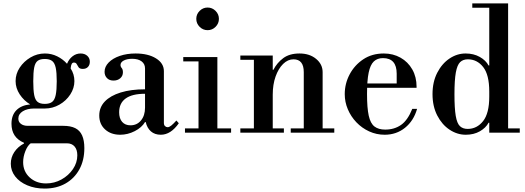

<svg xmlns="http://www.w3.org/2000/svg" viewBox="-20 -774 3063 1120"><path d="M240 326Q184 326 139 307Q94 288 68.5 255Q43 222 43 181Q43 144 63.5 113Q84 82 120 63V59Q83 43 65 15.5Q47 -12 47 -52Q47 -102 75.5 -131Q104 -160 156 -165Q119 -187 95 -223.5Q71 -260 71 -301Q71 -343 95 -379.5Q119 -416 158 -439Q197 -462 242 -462Q280 -462 313.5 -445.5Q347 -429 371 -402Q382 -429 403 -445.5Q424 -462 450 -462Q474 -462 489 -448.5Q504 -435 504 -414Q504 -395 493 -383.5Q482 -372 463 -372Q445 -372 438.5 -381.5Q432 -391 427.5 -400Q423 -409 411 -409Q403 -409 398.5 -401.5Q394 -394 392 -375Q403 -358 408.5 -339.5Q414 -321 414 -301Q414 -260 390 -223Q366 -186 326.5 -163.5Q287 -141 242 -141H179Q139 -141 113 -125Q87 -109 87 -82Q87 -63 102 -51.5Q117 -40 142 -40H349Q392 -40 419 -26.5Q446 -13 459 16Q472 45 472 90Q472 161 443 214Q414 267 362 296.5Q310 326 240 326ZM249 296Q297 296 338.5 273Q380 250 405.5 212.5Q431 175 431 132Q431 99 415 80.5Q399 62 370 62H159Q141 75 128 107.5Q115 140 115 172Q115 226 153 261Q191 296 249 296ZM241 -168Q269 -168 284 -179.5Q299 -191 305 -220Q311 -249 311 -300Q311 -351 305 -379Q299 -407 284 -418.5Q269 -430 241 -430Q214 -430 199.5 -419Q185 -408 179.5 -380Q174 -352 174 -300Q174 -248 179.5 -219.5Q185 -191 199.5 -179.5Q214 -168 241 -168Z M681 12Q627 12 593 -19Q559 -50 559 -100Q559 -148 591.5 -182Q624 -216 684 -234.5Q744 -253 826 -253V-375Q826 -401 806 -416Q786 -431 751 -431Q721 -431 702 -421Q683 -411 683 -395Q683 -385 690 -377Q697 -369 697 -352Q697 -331 681.5 -317.5Q666 -304 642 -304Q618 -304 604 -318.5Q590 -333 590 -355Q590 -385 614 -409.5Q638 -434 679 -448Q720 -462 771 -462Q844 -462 890 -433.5Q936 -405 936 -359V-55Q936 -45 942.5 -38.5Q949 -32 958 -32Q967 -32 979 -41.5Q991 -51 1009 -71L1023 -55Q976 12 918 12Q883 12 860.5 -7.5Q838 -27 830 -62H826Q807 -30 766 -9Q725 12 681 12ZM741 -43Q779 -43 802.5 -71.5Q826 -100 826 -146V-227Q751 -227 713 -199.5Q675 -172 675 -119Q675 -83 692.5 -63Q710 -43 741 -43Z M1138 -15V-425H1248V-15ZM1059 0V-25H1328V0ZM1049 -416V-441H1248V-416ZM1191 -598Q1164 -598 1144.5 -617.5Q1125 -637 1125 -664Q1125 -691 1144.5 -710.5Q1164 -730 1191 -730Q1218 -730 1237.5 -710.5Q1257 -691 1257 -664Q1257 -637 1237.5 -617.5Q1218 -598 1191 -598Z M1752 -15V-353Q1752 -428 1692 -428Q1659 -428 1631.5 -401Q1604 -374 1587.5 -327.5Q1571 -281 1571 -222L1551 -367H1575Q1596 -408 1632.5 -435Q1669 -462 1727 -462Q1786 -462 1824 -430.5Q1862 -399 1862 -353V-15ZM1382 0V-25H1636V0ZM1461 -15V-434H1571V-15ZM1676 0V-25H1930V0ZM1382 -425V-450H1571V-425Z M2224 12Q2176 12 2133.5 -7.5Q2091 -27 2059 -60.5Q2027 -94 2009 -136.5Q1991 -179 1991 -225Q1991 -286 2019.5 -340Q2048 -394 2099 -428Q2150 -462 2219 -462Q2273 -462 2316.5 -437.5Q2360 -413 2385 -369Q2410 -325 2410 -268V-262H2083V-287H2294V-344Q2294 -435 2214 -435Q2181 -435 2160.5 -415.5Q2140 -396 2130.5 -350Q2121 -304 2121 -225Q2121 -144 2131 -99Q2141 -54 2164.5 -36Q2188 -18 2227 -18Q2280 -18 2319 -45Q2358 -72 2385 -139H2413Q2393 -69 2342.5 -28.5Q2292 12 2224 12Z M2697 12Q2647 12 2602.5 -17.5Q2558 -47 2530.5 -100.5Q2503 -154 2503 -225Q2503 -296 2530.5 -349.5Q2558 -403 2602 -432.5Q2646 -462 2696 -462Q2743 -462 2778.5 -442Q2814 -422 2830 -392H2854L2834 -240Q2834 -338 2798.5 -383Q2763 -428 2709 -428Q2681 -428 2664 -411.5Q2647 -395 2639 -351Q2631 -307 2631 -224Q2631 -142 2638.5 -98Q2646 -54 2663 -38Q2680 -22 2708 -22Q2762 -22 2798 -67.5Q2834 -113 2834 -210L2854 -58H2830Q2814 -28 2779 -8Q2744 12 2697 12ZM2834 0V-25H3012V0ZM2834 -15V-738H2944V-15ZM2735 -729V-754H2944V-729Z"/></svg>

Font: Libre Bodoni
Style: Regular
Weight: 400
Designer: Pablo Impallari, Rodrigo Fuenzalida
Foundry: Impallari Type
Version: Version 2.005;gftools[0.9.23]